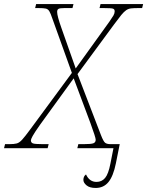

<svg xmlns="http://www.w3.org/2000/svg" viewBox="-72 -734 729 951"><path d="M402 197Q372 197 356.5 184Q341 171 341 157Q341 139 354 130Q371 167 406 167Q432 167 448.5 147.5Q465 128 475 76L490 0H311L316 -20H342Q380 -20 391 -24.5Q402 -29 402 -42Q402 -53 376 -124L293 -346L127 -117Q98 -76 89.5 -60Q81 -44 81 -39Q81 -28 90.5 -24Q100 -20 140 -20H169L164 0H-52L-47 -20H-26Q-2 -20 11 -23.5Q24 -27 38 -42.5Q52 -58 77 -92L284 -373L187 -643Q179 -667 172.5 -678Q166 -689 155 -691.5Q144 -694 119 -694H102L107 -714H292L287 -694H247Q224 -694 217.5 -690Q211 -686 211 -675Q211 -655 232 -596L303 -395L470 -627Q484 -647 490 -657.5Q496 -668 496 -678Q496 -688 488 -691Q480 -694 442 -694H421L426 -714H637L632 -694H613Q591 -694 577.5 -692.5Q564 -691 553 -683.5Q542 -676 528.5 -659.5Q515 -643 493 -613L312 -367L428 -65Q440 -34 448.5 -27Q457 -20 476 -20H521L502 75Q489 139 465 168Q441 197 402 197Z"/></svg>

Font: Noto Serif Thin
Style: Italic
Weight: 100
Italic angle: -12°
Designer: Monotype Design Team
Foundry: Monotype Imaging Inc.
Version: Version 2.014; ttfautohint (v1.8.4.7-5d5b)